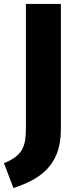

<svg xmlns="http://www.w3.org/2000/svg" viewBox="-32 -768 394 971"><path d="M276 -748H99V-120C99 -31 85 19 -12 57L36 183C162 141 276 76 276 -113Z"/></svg>

Font: Glow Sans SC Normal ExtraBold
Style: Regular
Weight: 800
Designer: Ryoko NISHIZUKA (kana, bopomofo & ideographs); Paul D. Hunt (Latin, Greek & Cyrillic); Sandoll Communications, Soo-young
Version: Version 0.93